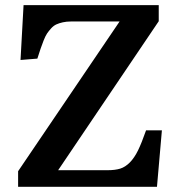

<svg xmlns="http://www.w3.org/2000/svg" viewBox="-20 -720 699 740"><path d="M49.8 0V-60.1L440.9 -637.2H253.9Q236.3 -637.2 222.2 -634Q208 -630.9 197.3 -626Q186.5 -621.1 177.2 -610.8Q168 -600.6 161.6 -591.3Q155.3 -582 148.2 -564.2Q141.1 -546.4 136.5 -532.5Q131.8 -518.6 124 -494.1L59.1 -488.8L70.8 -700.2H591.8V-638.2L204.1 -64H394Q423.8 -64 443.4 -70.1Q462.9 -76.2 480.5 -94Q498 -111.8 512 -140.4Q525.9 -168.9 543 -217.8H604L585 0Z"/></svg>

Font: Literata Book SemiBold
Style: Regular
Weight: 600
Designer: Latin by Veronika Burian and Jose Scaglione. Greek by Irene Vlachou. Cyrillic by Vera Evstafieva
Foundry: TypeTogether
Version: Version 2.003;PS 002.003;hotconv 1.0.88;makeotf.lib2.5.64775